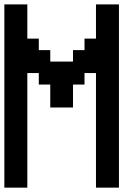

<svg xmlns="http://www.w3.org/2000/svg" viewBox="-20 -862 644 882"><path d="M52.7 0H0V-420.9V-841.8H52.7H105.5V-762.7V-684.6H131.8H158.2V-658.2V-631.8H184.6H210.9V-605.5V-579.1H262.7H315.4V-605.5V-631.8H341.8H368.2V-658.2V-684.6H394.5H420.9V-762.7V-841.8H473.6H526.4V-420.9V0H473.6H420.9V-262.7V-526.4H394.5H368.2V-500V-473.6H341.8H315.4V-420.9V-368.2H262.7H210.9V-420.9V-473.6H184.6H158.2V-500V-526.4H131.8H105.5V-262.7V0Z"/></svg>

Font: VCR Jazz Mono
Style: Regular
Weight: 400
Version: Version 3.1